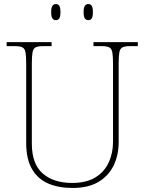

<svg xmlns="http://www.w3.org/2000/svg" viewBox="-20 -923 719 953"><path d="M340 10Q271 10 219.5 -12Q168 -34 139 -83.5Q110 -133 110 -214V-606Q110 -645 106.5 -663.5Q103 -682 91 -688Q79 -694 54 -694H13V-714H236V-694H194Q169 -694 157 -688Q145 -682 141.5 -663.5Q138 -645 138 -606V-210Q138 -110 191.5 -62.5Q245 -15 338 -15Q409 -15 453.5 -42.5Q498 -70 519.5 -116.5Q541 -163 541 -219V-606Q541 -645 537.5 -663.5Q534 -682 522 -688Q510 -694 485 -694H444V-714H664V-694H625Q600 -694 588 -688Q576 -682 572.5 -663.5Q569 -645 569 -606V-218Q569 -153 544 -101.5Q519 -50 468.5 -20Q418 10 340 10ZM418 -823Q408 -823 401.5 -831Q395 -839 395 -863Q395 -886 401.5 -894.5Q408 -903 418 -903Q429 -903 435 -894.5Q441 -886 441 -863Q441 -839 435 -831Q429 -823 418 -823ZM257 -823Q247 -823 240.5 -831Q234 -839 234 -863Q234 -886 240.5 -894.5Q247 -903 257 -903Q268 -903 274 -894.5Q280 -886 280 -863Q280 -839 274 -831Q268 -823 257 -823Z"/></svg>

Font: Noto Serif Tibetan Thin
Style: Regular
Weight: 250
Version: Version 2.103